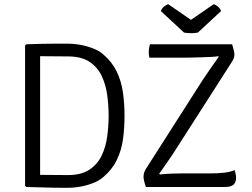

<svg xmlns="http://www.w3.org/2000/svg" viewBox="-20 -895 1204 919"><path d="M576 -341Q576 -282.5 568.8 -229.2Q561.5 -176 539.5 -130Q517.5 -84 474 -47Q453 -29 423.2 -17.8Q393.5 -6.5 362.5 -1.2Q331.5 4 306 4Q267 4 238.5 3.5Q210 3 179.8 2Q149.5 1 106 0L100 -6V-677L106 -683Q149.5 -684.5 179.8 -685.2Q210 -686 238.5 -686Q267 -686 306 -686Q331.5 -686 362.5 -680.8Q393.5 -675.5 423.2 -664.2Q453 -653 474 -635Q517 -598 539 -551.8Q561 -505.5 568.5 -452.2Q576 -399 576 -341ZM500 -341Q500 -390 493.2 -440Q486.5 -490 466.5 -532Q446.5 -574 407.8 -599.5Q369 -625 305 -625Q270 -625 240.5 -625.5Q211 -626 172 -626V-58Q211 -58 240.5 -57.5Q270 -57 305 -57Q369 -57 407.8 -82.8Q446.5 -108.5 466.5 -150.2Q486.5 -192 493.2 -242.2Q500 -292.5 500 -341ZM950 -512Q966.5 -537.5 985.5 -564.2Q1004.5 -591 1027 -623L1024 -626Q1015.5 -624 993.8 -622.8Q972 -621.5 946 -620.8Q920 -620 898 -619.5Q876 -619 867 -619H695Q693.5 -625 692.8 -631.5Q692 -638 692 -644Q692 -654 693.5 -663.8Q695 -673.5 698 -683H1091Q1095.5 -668 1098 -658.8Q1100.5 -649.5 1101.2 -643.5Q1102 -637.5 1102 -633Q1102 -625.5 1099 -617.2Q1096 -609 1090 -599L821 -179Q804 -152 782.8 -121.8Q761.5 -91.5 742 -63L745 -60Q776.5 -63 802.8 -64Q829 -65 847 -65H982Q1023.5 -65 1053.5 -68.5Q1083.5 -72 1103 -81Q1106 -72 1108 -62.5Q1110 -53 1110 -43Q1110 -23.5 1098.5 -11.8Q1087 0 1056 0H678Q673 -15.5 670.8 -24.5Q668.5 -33.5 667.8 -39Q667 -44.5 667 -49Q667 -57.5 669.5 -67Q672 -76.5 678 -86ZM1003 -875Q1013 -872 1023.2 -863.5Q1033.5 -855 1038 -842L927 -739Q920.5 -738 911.8 -737Q903 -736 894 -736Q885 -736 876.5 -737Q868 -738 861 -739L750 -842Q754.5 -855 765 -863.5Q775.5 -872 785 -875L894 -800Z"/></svg>

Font: Signika Negative Light
Style: Regular
Weight: 300
Designer: Anna Giedry
Foundry: Anna Giedry
Version: Version 2.001